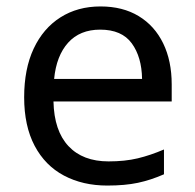

<svg xmlns="http://www.w3.org/2000/svg" viewBox="-20 -566 604 596"><path d="M292 -546Q361 -546 410.5 -516Q460 -486 486.5 -431.5Q513 -377 513 -304V-251H146Q148 -160 192.5 -112.5Q237 -65 317 -65Q368 -65 407.5 -74.5Q447 -84 489 -102V-25Q448 -7 408 1.5Q368 10 313 10Q237 10 178.5 -21Q120 -52 87.5 -113.5Q55 -175 55 -264Q55 -352 84.5 -415Q114 -478 167.5 -512Q221 -546 292 -546ZM291 -474Q228 -474 191.5 -433.5Q155 -393 148 -321H421Q420 -389 389 -431.5Q358 -474 291 -474Z"/></svg>

Font: Noto Sans Zanabazar Square
Style: Regular
Weight: 400
Version: Version 2.005; ttfautohint (v1.8.4.7-5d5b)